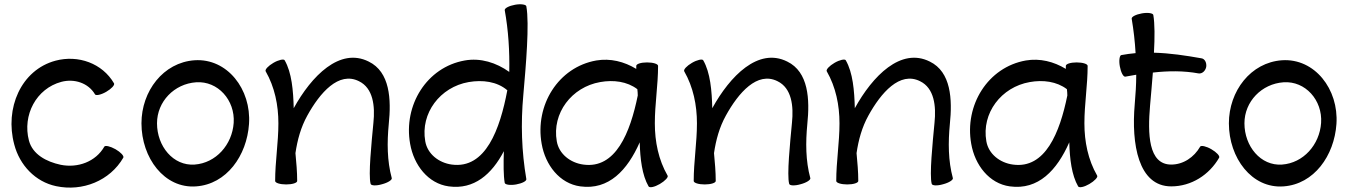

<svg xmlns="http://www.w3.org/2000/svg" viewBox="-20 -838 6249 889"><path d="M508 -452C454 -545 342 -585 237 -557C77 -514 1 -336 46 -169C71 -73 144 4 240 24C362 50 489 -1 551 -108C555 -116 539 -133 515 -147C490 -161 467 -166 463 -159C423 -89 340 -59 261 -75C195 -89 131 -123 114 -187C83 -305 148 -428 264 -459C324 -475 389 -454 420 -401C424 -394 448 -399 472 -413C496 -427 512 -444 508 -452Z M888 25C1029 15 1123 -117 1133 -264C1144 -425 1032 -569 881 -559C736 -549 635 -416 635 -267C635 -107 741 36 888 25ZM707 -267C707 -368 787 -450 888 -457C989 -464 1069 -374 1062 -269C1055 -168 980 -83 881 -76C782 -69 707 -161 707 -267Z M1210 -508C1252 -435 1269 -351 1269 -267C1269 -178 1254 -89 1254 0C1254 9 1277 16 1305 16C1333 16 1356 9 1356 0C1356 -43 1352 -86 1348 -129C1357 -190 1373 -249 1403 -303C1461 -408 1548 -509 1642 -462C1708 -430 1717 -347 1709 -270C1700 -175 1685 -28 1696 13C1698 22 1722 23 1749 15C1776 8 1796 -5 1794 -13C1772 -94 1772 -179 1780 -263C1792 -378 1786 -505 1687 -553C1553 -620 1422 -486 1340 -337V-336C1338 -418 1331 -502 1298 -559C1294 -566 1270 -561 1246 -547C1222 -533 1206 -516 1210 -508Z M2317 -791C2334 -697 2340 -601 2338 -505C2278 -548 2205 -571 2132 -558C1956 -527 1847 -351 1879 -172C1896 -74 1962 12 2058 25C2175 41 2257 -31 2313 -138C2311 -78 2311 -25 2317 9C2319 17 2342 21 2370 16C2398 11 2419 0 2417 -9C2395 -137 2391 -267 2403 -397C2415 -534 2432 -728 2417 -809C2416 -817 2392 -821 2365 -816C2337 -811 2316 -800 2317 -791ZM2072 -76C2012 -84 1959 -125 1949 -184C1926 -314 2018 -435 2150 -458C2214 -469 2281 -461 2329 -420C2295 -240 2229 -55 2072 -76Z M3071 -25C3029 -98 3012 -182 3012 -267C3012 -356 3027 -444 3027 -533C3027 -542 3004 -549 2976 -549C2948 -549 2926 -542 2926 -533C2926 -529 2926 -524 2926 -519C2870 -553 2806 -569 2741 -558C2565 -527 2456 -351 2488 -172C2505 -74 2571 12 2667 25C2799 43 2885 -50 2942 -179C2944 -103 2953 -27 2983 25C2988 33 3011 28 3035 14C3059 0 3076 -18 3071 -25ZM2681 -76C2621 -84 2568 -125 2558 -184C2535 -314 2627 -435 2759 -458C2820 -469 2884 -461 2931 -425C2932 -416 2933 -406 2933 -396C2898 -224 2831 -55 2681 -76Z M3148 -508C3190 -435 3207 -351 3207 -267C3207 -178 3192 -89 3192 0C3192 9 3215 16 3243 16C3271 16 3294 9 3294 0C3294 -43 3290 -86 3286 -129C3295 -190 3311 -249 3341 -303C3399 -408 3486 -509 3580 -462C3646 -430 3655 -347 3647 -270C3638 -175 3623 -28 3634 13C3636 22 3660 23 3687 15C3714 8 3734 -5 3732 -13C3710 -94 3710 -179 3718 -263C3730 -378 3724 -505 3625 -553C3491 -620 3360 -486 3278 -337V-336C3276 -418 3269 -502 3236 -559C3232 -566 3208 -561 3184 -547C3160 -533 3144 -516 3148 -508Z M3808 -508C3850 -435 3867 -351 3867 -267C3867 -178 3852 -89 3852 0C3852 9 3875 16 3903 16C3931 16 3954 9 3954 0C3954 -43 3950 -86 3946 -129C3955 -190 3971 -249 4001 -303C4059 -408 4146 -509 4240 -462C4306 -430 4315 -347 4307 -270C4298 -175 4283 -28 4294 13C4296 22 4320 23 4347 15C4374 8 4394 -5 4392 -13C4370 -94 4370 -179 4378 -263C4390 -378 4384 -505 4285 -553C4151 -620 4020 -486 3938 -337V-336C3936 -418 3929 -502 3896 -559C3892 -566 3868 -561 3844 -547C3820 -533 3804 -516 3808 -508Z M5060 -25C5018 -98 5001 -182 5001 -267C5001 -356 5016 -444 5016 -533C5016 -542 4993 -549 4965 -549C4937 -549 4915 -542 4915 -533C4915 -529 4915 -524 4915 -519C4859 -553 4795 -569 4730 -558C4554 -527 4445 -351 4477 -172C4494 -74 4560 12 4656 25C4788 43 4874 -50 4931 -179C4933 -103 4942 -27 4972 25C4977 33 5000 28 5024 14C5048 0 5065 -18 5060 -25ZM4670 -76C4610 -84 4557 -125 4547 -184C4524 -314 4616 -435 4748 -458C4809 -469 4873 -461 4920 -425C4921 -416 4922 -406 4922 -396C4887 -224 4820 -55 4670 -76Z M5190 -483C5207 -486 5224 -489 5241 -492C5241 -446 5238 -401 5234 -355C5218 -172 5250 25 5403 25C5496 25 5579 -28 5625 -108C5629 -116 5613 -133 5589 -147C5565 -161 5541 -166 5537 -159C5509 -110 5459 -76 5403 -76C5296 -76 5294 -220 5305 -349C5309 -396 5314 -449 5318 -502C5389 -510 5460 -511 5530 -498C5546 -496 5561 -509 5565 -528C5568 -548 5558 -566 5543 -568C5470 -581 5397 -592 5323 -594C5327 -665 5327 -729 5320 -769C5318 -777 5295 -781 5267 -776C5239 -771 5218 -760 5220 -751C5229 -698 5235 -645 5238 -592C5216 -590 5194 -587 5172 -583C5164 -582 5160 -558 5165 -531C5170 -503 5181 -482 5190 -483Z M5923 25C6064 15 6158 -117 6168 -264C6179 -425 6067 -569 5916 -559C5771 -549 5670 -416 5670 -267C5670 -107 5776 36 5923 25ZM5742 -267C5742 -368 5822 -450 5923 -457C6024 -464 6104 -374 6097 -269C6090 -168 6015 -83 5916 -76C5817 -69 5742 -161 5742 -267Z"/></svg>

Font: Nupuram Medium
Style: Regular
Weight: 500
Designer: Santhosh Thottingal (santhosh.thottingal@gmail.com)
Foundry: SMC
Version: Version 1.000